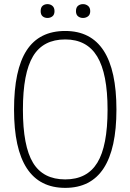

<svg xmlns="http://www.w3.org/2000/svg" viewBox="-20 -900 632 930"><path d="M210 -813Q196 -813 186.5 -821Q177 -829 177 -846Q177 -864 186.5 -872Q196 -880 210 -880Q224 -880 234 -871.5Q244 -863 244 -846Q244 -829 234 -821Q224 -813 210 -813ZM382 -813Q368 -813 358 -821Q348 -829 348 -846Q348 -864 358 -872Q368 -880 382 -880Q396 -880 406.5 -871.5Q417 -863 417 -846Q417 -829 406.5 -821Q396 -813 382 -813ZM296 10Q48 10 48 -369Q48 -562 109 -656Q170 -750 296 -750Q544 -750 544 -369Q544 10 296 10ZM296 -31Q402 -31 451.5 -112Q501 -193 501 -369Q501 -543 451 -626Q401 -709 296 -709Q189 -709 140 -627.5Q91 -546 91 -369Q91 -192 140 -111.5Q189 -31 296 -31Z"/></svg>

Font: Encode Sans Compressed
Style: ExtraLight
Weight: 200
Designer: Pablo Impallari, Andres Torresi
Foundry: Pablo Impallari, Andres Torresi
Version: Version 1.000; ttfautohint (v1.00) -l 8 -r 50 -G 200 -x 14 -